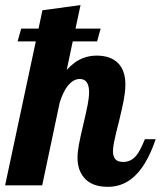

<svg xmlns="http://www.w3.org/2000/svg" viewBox="-58 -720 625 746"><path d="M269 -29.3Q243.2 -59.6 243.2 -106.9Q243.2 -129.4 248.8 -159.2Q254.4 -189 265.6 -235.8Q276.9 -283.7 282.5 -312.3Q288.1 -340.8 288.1 -361.8Q288.1 -413.1 252 -413.1Q226.6 -413.1 205.1 -386.2Q187 -363.3 173.8 -320.8L106 0H-38.1L81.1 -559.1H10.3L24.4 -608.9H91.8L106.9 -680.2L254.9 -700.2L235.4 -608.9H333L319.3 -559.1H224.6L201.2 -448.2Q230.5 -481 264.2 -494.1Q289.1 -503.9 317.9 -503.9Q368.7 -503.9 397.9 -477.5Q429.2 -448.7 429.2 -391.1Q429.2 -356.4 416.5 -300.8Q413.1 -284.7 405.3 -252.4Q391.1 -198.2 384.8 -166Q380.9 -145.5 380.9 -132.8Q380.9 -112.8 389.9 -101.8Q398.9 -90.8 420.9 -90.8Q450.7 -90.8 471.2 -115.2Q486.8 -133.8 504.9 -179.2H546.9Q509.8 -69.3 453.1 -25.4Q413.1 5.9 360.8 5.9Q298.8 5.9 269 -29.3Z"/></svg>

Font: Pattaya
Style: Regular
Weight: 400
Designer: Pablo Impallari / Thai characters Designed by Thanarat Vachiruckul and Suppakit Chalermlarp
Foundry: Pablo Impallari
Version: Version 2.001